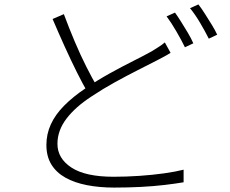

<svg xmlns="http://www.w3.org/2000/svg" viewBox="-20 -819 1040 869"><path d="M752 -580Q740 -572 724 -563.5Q708 -555 689 -545Q654 -527 604.5 -502Q555 -477 500.5 -447Q446 -417 395 -383Q321 -335 280.5 -281.5Q240 -228 240 -168Q240 -102 303.5 -60.5Q367 -19 494 -19Q551 -19 610.5 -23Q670 -27 723 -34.5Q776 -42 811 -51V6Q776 12 726 18Q676 24 617.5 27Q559 30 497 30Q430 30 373.5 19Q317 8 276 -15Q235 -38 212.5 -74.5Q190 -111 190 -163Q190 -212 210 -256Q230 -300 270 -340.5Q310 -381 368 -420Q421 -456 477 -487Q533 -518 583 -543Q633 -568 667 -587Q684 -598 698 -606.5Q712 -615 726 -627ZM269 -755Q292 -693 318 -631.5Q344 -570 371 -516.5Q398 -463 421 -424L379 -397Q356 -436 328.5 -491Q301 -546 272.5 -609Q244 -672 218 -733ZM772 -762Q785 -744 800 -720Q815 -696 830 -671Q845 -646 855 -623L817 -605Q802 -636 778.5 -676.5Q755 -717 734 -745ZM878 -799Q892 -781 907.5 -756.5Q923 -732 938.5 -707Q954 -682 963 -662L925 -644Q908 -678 885.5 -716Q863 -754 840 -782Z"/></svg>

Font: Noto Sans SC Thin Light
Style: Regular
Weight: 300
Version: Version 2.004-H2;hotconv 1.0.118;makeotfexe 2.5.65603